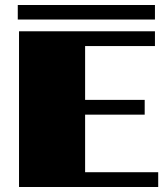

<svg xmlns="http://www.w3.org/2000/svg" viewBox="-20 -747 673 767"><path d="M599 -727V-669H51V-727ZM320 -59H612V0H56V-622H599V-563H320V-348H558V-289H320Z"/></svg>

Font: Sarpanch Black
Style: Regular
Weight: 900
Designer: Manushi Parikh (Devanagari and Latin), Jyotish Sonowal (Devanagari)
Foundry: Indian Type Foundry
Version: Version 2.004;PS 1.0;hotconv 1.0.78;makeotf.lib2.5.61930; tt